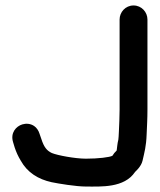

<svg xmlns="http://www.w3.org/2000/svg" viewBox="-20 -655 585 703"><path d="M417.9 -253.5C417.9 -240.1 417.6 -226.7 417 -213.3C416.2 -195.8 414.7 -150.8 413.3 -143.6C409.5 -129.3 409 -115.1 407.2 -104C400.1 -97.3 396.2 -92 391.6 -84.7C381.8 -79.1 339.6 -74 294.6 -74C255.6 -74 190.5 -86.1 169.8 -94.7C151.9 -103.2 141.1 -115.4 131 -147.3L124.4 -166.3C121.6 -175.9 114.3 -187.5 104.9 -193.7C91 -203 74.9 -203.6 61.6 -199.5C39.1 -192.7 17.1 -168.7 28 -134.1L33.7 -115.2C39.6 -97.4 46.2 -83.1 55.9 -66.9C80.2 -23.1 120.1 1.4 168.9 12.1C194 17.3 258.7 28 294.6 28C349.3 28 435.1 34 474.6 -25.6C475.9 -27.1 497 -44.8 501.9 -66.6C508.8 -97.5 515.3 -118.4 516.9 -163.1C518.2 -194.2 519.9 -220.3 519.9 -253.5V-583.5C519.9 -610.5 498.5 -635 468.9 -635C439.3 -635 417.9 -610.5 417.9 -583.5Z"/></svg>

Font: Take Off
Style: YouHoser
Weight: 400
Foundry: Cannot Into Space Fonts
Version: Version 0.89